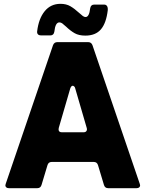

<svg xmlns="http://www.w3.org/2000/svg" viewBox="-20 -983 760 1003"><path d="M26 0Q18 0 13 -4Q8 -8 8 -15L10 -23L257 -747Q263 -763 280 -763H440Q457 -763 463 -747L710 -23L712 -15Q712 -8 707 -4Q702 0 694 0H545Q528 0 523 -17L492 -120Q487 -137 470 -137H250Q233 -137 228 -120L197 -17Q192 0 175 0ZM417 -292Q427 -292 431.5 -298.5Q436 -305 433 -315L373 -521Q372 -527 368 -531Q364 -535 360 -535Q352 -535 347 -521L287 -315Q286 -312 286 -307Q286 -292 303 -292ZM325 -844Q312 -856 305 -861Q298 -866 290 -866Q269 -866 264 -818Q261 -798 243 -798H194Q184 -798 178.5 -803.5Q173 -809 174 -819Q182 -886 213.5 -924.5Q245 -963 296 -963Q326 -963 347.5 -950.5Q369 -938 393 -916Q405 -905 412.5 -899.5Q420 -894 427 -894Q446 -894 451 -939Q454 -959 472 -959H524Q534 -959 539 -951.5Q544 -944 543 -930Q535 -862 507 -829.5Q479 -797 426 -797Q392 -797 370 -809.5Q348 -822 325 -844Z"/></svg>

Font: Open Sauce Two Black
Style: Regular
Weight: 900
Designer: Alfredo Marco Pradil
Foundry: Creative Sauce Fz LLC
Version: Version 1.477